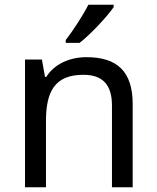

<svg xmlns="http://www.w3.org/2000/svg" viewBox="-20 -786 658 806"><path d="M457 -756V-766H351C328 -721 285 -655 256 -618V-606H314C361 -642 432 -719 457 -756ZM343 -546C275 -546 209 -519 174 -463H169L156 -536H85V0H173V-278C173 -403 211 -472 330 -472C412 -472 450 -429 450 -343V0H537V-349C537 -487 471 -546 343 -546Z"/></svg>

Font: Noto Sans Hebrew Droid Medium
Style: Regular
Weight: 500
Designer: Monotype Design Team
Foundry: Monotype Imaging Inc.
Version: Version 1.100